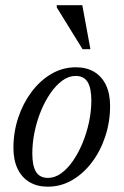

<svg xmlns="http://www.w3.org/2000/svg" viewBox="-20 -692 466 722"><path d="M265.5 -439Q305.5 -439 334.2 -421.8Q363 -404.5 378.5 -372Q394 -339.5 394 -293Q394 -234.5 376.2 -180Q358.5 -125.5 326.5 -82.8Q294.5 -40 252 -15Q209.5 10 159.5 10Q120 10 91 -7.2Q62 -24.5 46.2 -57.2Q30.5 -90 30.5 -136Q30.5 -195 48.5 -249.2Q66.5 -303.5 98.5 -346.2Q130.5 -389 173 -414Q215.5 -439 265.5 -439ZM160.5 -23Q186 -23 210 -40.2Q234 -57.5 254.5 -87.2Q275 -117 290.5 -154.5Q306 -192 314.8 -233.2Q323.5 -274.5 323.5 -314Q323.5 -361.5 309.2 -384Q295 -406.5 264.5 -406.5Q238.5 -406.5 214.5 -389Q190.5 -371.5 170 -342Q149.5 -312.5 134 -274.8Q118.5 -237 110 -195.8Q101.5 -154.5 101.5 -115Q101.5 -68.5 115.5 -45.8Q129.5 -23 160.5 -23ZM320 -507H290.5L193.5 -664V-672.5H289.5Z"/></svg>

Font: Newsreader 20pt
Style: Italic
Weight: 400
Italic angle: -17°
Version: Version 1.003